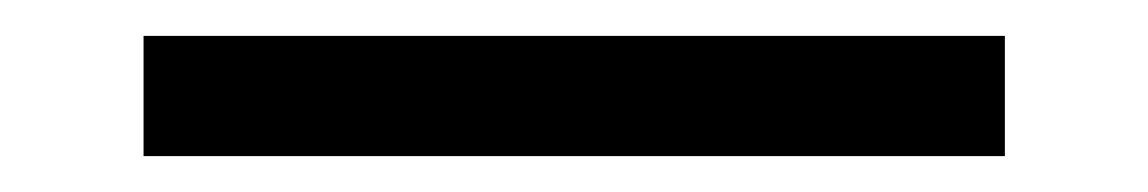

<svg xmlns="http://www.w3.org/2000/svg" viewBox="-20 5 640 107"><path d="M60 92V25H540V92Z"/></svg>

Font: JetBrains Mono NL Light
Style: Regular
Weight: 300
Monospace: yes
Designer: Philipp Nurullin, Konstantin Bulenkov
Foundry: JetBrains
Version: Version 2.305; ttfautohint (v1.8.4.7-5d5b)